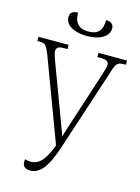

<svg xmlns="http://www.w3.org/2000/svg" viewBox="-135 -973 772 1058"><g transform="rotate(15 251.5 -444.5)"><path d="M146 10Q125 10 113 1Q101 -8 101 -29Q101 -37 102 -43Q118 -38 133 -38Q170 -38 195 -65Q220 -92 242 -148L247 -161L70 -634Q58 -664 48 -677Q38 -690 13 -690H-1V-714H171V-690H152Q123 -690 115 -682Q107 -674 107 -663Q107 -654 111.5 -639Q116 -624 120 -613L252 -260Q257 -247 260.5 -237.5Q264 -228 267 -217Q270 -228 273 -237.5Q276 -247 280 -260L394 -612Q406 -647 406 -663Q406 -677 396 -683.5Q386 -690 360 -690H341V-714H504V-690H490Q466 -690 455 -679Q444 -668 434 -634L279 -161Q248 -66 216 -28Q184 10 146 10ZM255 -787Q199 -787 164.5 -807.5Q130 -828 130 -863Q130 -899 175 -899Q175 -813 255 -813Q297 -813 316 -834Q335 -855 335 -899Q379 -899 379 -863Q379 -829 344.5 -808Q310 -787 255 -787Z"/></g></svg>

Font: Noto Serif ExtraCondensed ExtraLight
Style: Regular
Weight: 200
Width: 2
Designer: Monotype Design Team
Foundry: Monotype Imaging Inc.
Version: Version 2.015